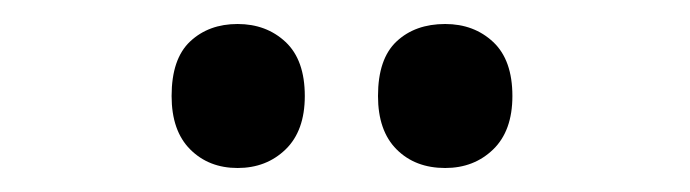

<svg xmlns="http://www.w3.org/2000/svg" viewBox="-20 -758 575 160"><path d="M123 -678Q123 -709 138.5 -723.5Q154 -738 178 -738Q202 -738 218 -723Q234 -708 234 -678Q234 -649 218 -633.5Q202 -618 178 -618Q154 -618 138.5 -633.5Q123 -649 123 -678ZM295 -678Q295 -709 310.5 -723.5Q326 -738 351 -738Q375 -738 391 -723Q407 -708 407 -678Q407 -649 391 -633.5Q375 -618 351 -618Q326 -618 310.5 -633.5Q295 -649 295 -678Z"/></svg>

Font: Noto Sans Gujarati Condensed SemiBold
Style: Regular
Weight: 600
Width: 3
Designer: Jelle Bosma - Monotype Design Team, Universal Thirst
Foundry: Monotype Imaging Inc.
Version: Version 2.106; ttfautohint (v1.8.4.7-5d5b)